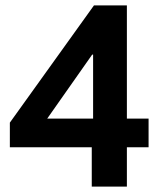

<svg xmlns="http://www.w3.org/2000/svg" viewBox="-20 -695 590 715"><path d="M321.7 0V-146.7H16.7V-238.3L330 -675H452.5V-253.3H533.3V-146.7H452.5V0ZM155.8 -253.3H326.7V-491.7H323.3Z"/></svg>

Font: Funnel Sans
Style: Bold
Weight: 700
Designer: NORD ID, Kristian Moeller
Foundry: Dicotype
Version: Version 1.000